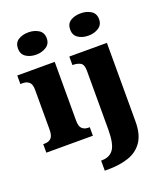

<svg xmlns="http://www.w3.org/2000/svg" viewBox="-178 -891 1065 1248"><g transform="rotate(-20 354.5 -267.5)"><path d="M168 -621Q126 -621 97.5 -640.5Q69 -660 69 -698Q69 -738 97.5 -756.5Q126 -775 168 -775Q208 -775 238 -756.5Q268 -738 268 -698Q268 -660 238 -640.5Q208 -621 168 -621ZM11 0V-59H22Q49 -59 65.5 -75Q82 -91 82 -133V-410Q82 -448 65 -462.5Q48 -477 22 -477H5V-536H264V-130Q264 -89 280.5 -74Q297 -59 323 -59H333V0ZM530 -621Q487 -621 458.5 -640.5Q430 -660 430 -698Q430 -738 458.5 -756.5Q487 -775 530 -775Q570 -775 600 -756.5Q630 -738 630 -698Q630 -660 600 -640.5Q570 -621 530 -621ZM328 240V170H335Q387 170 414 132.5Q441 95 441 -6V-411Q441 -454 419.5 -465.5Q398 -477 369 -477H365V-536H625V8Q625 97 589.5 148Q554 199 492 219.5Q430 240 350 240Z"/></g></svg>

Font: Noto Serif Lao SemiCondensed Black
Style: Regular
Weight: 900
Width: 4
Designer: Monotype Design Team
Foundry: Monotype Imaging Inc.
Version: Version 2.003; ttfautohint (v1.8.4.7-5d5b)